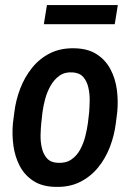

<svg xmlns="http://www.w3.org/2000/svg" viewBox="-20 -729 524 759"><path d="M31.2 -242.7 36.6 -284.7Q42.5 -333.5 60.1 -379.2Q77.6 -424.8 107.2 -461.4Q136.7 -498 178.5 -518.8Q220.2 -539.6 274.9 -538.1Q327.6 -537.1 362.3 -514.6Q397 -492.2 416.5 -455.6Q436 -418.9 441.9 -374.8Q447.8 -330.6 443.4 -285.2L438 -242.7Q432.1 -194.3 414.6 -148.4Q397 -102.5 367.4 -66.4Q337.9 -30.3 296.1 -9.5Q254.4 11.2 199.7 9.8Q146.5 8.8 112.1 -13.7Q77.6 -36.1 58.3 -72.5Q39.1 -108.9 33 -153.3Q26.9 -197.8 31.2 -242.7ZM147.9 -285.2 143.1 -241.7Q141.1 -222.2 140.4 -196Q139.6 -169.9 145.3 -144.8Q150.9 -119.6 165.8 -103Q180.7 -86.4 208.5 -85.4Q240.2 -83.5 262 -98.4Q283.7 -113.3 296.9 -137.7Q310.1 -162.1 317.1 -189.9Q324.2 -217.8 327.6 -243.2L332.5 -285.6Q334 -305.2 334.5 -331.5Q335 -357.9 329.3 -382.8Q323.7 -407.7 309.1 -424.6Q294.4 -441.4 266.1 -442.9Q235.8 -444.8 214.6 -429.4Q193.4 -414.1 179.7 -389.6Q166 -365.2 158.4 -337.2Q150.9 -309.1 147.9 -285.2ZM445.8 -709 433.6 -633.3H153.3L165.5 -709Z"/></svg>

Font: Roboto Condensed Medium
Style: Italic
Weight: 500
Italic angle: -12°
Designer: Christian Robertson
Foundry: Google
Version: Version 3.0; 2020